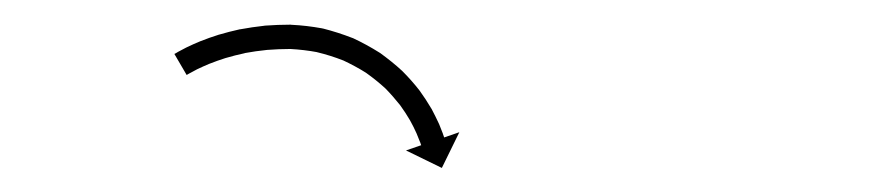

<svg xmlns="http://www.w3.org/2000/svg" viewBox="-20 -618 735 158"><path d="M126 -575C125.2 -574.5 124.4 -574 123.5 -573.6L133.6 -556.3C134.4 -556.8 135.2 -557.2 136 -557.7C136 -557.7 136 -557.6 135.9 -557.6C135.9 -557.6 135.9 -557.6 135.9 -557.6C138 -558.8 140.2 -560 142.4 -561.1C142.4 -561.1 142.4 -561.1 142.3 -561C142.3 -561 142.2 -561 142.2 -561C145.6 -562.6 149.1 -564.2 152.5 -565.6C152.5 -565.6 152.5 -565.6 152.4 -565.6C152.3 -565.5 152.3 -565.5 152.3 -565.5C156.7 -567.3 161.2 -568.8 165.8 -570.3C165.8 -570.3 165.7 -570.3 165.6 -570.3C165.5 -570.3 165.5 -570.2 165.5 -570.2C170.8 -571.8 176.2 -573.1 181.7 -574.3C181.7 -574.3 181.6 -574.3 181.5 -574.3C181.4 -574.3 181.3 -574.3 181.3 -574.3C187.4 -575.4 193.5 -576.3 199.6 -576.9C199.6 -576.9 199.6 -576.9 199.5 -576.9C199.4 -576.9 199.3 -576.9 199.3 -576.9C206 -577.4 212.6 -577.7 219.3 -577.7C219.3 -577.7 219.2 -577.7 219 -577.7C218.9 -577.7 218.8 -577.7 218.8 -577.7C226.3 -577.3 233.9 -576.4 241.4 -575C241.4 -575 241.2 -575 241 -575.1C240.9 -575.1 240.7 -575.1 240.7 -575.1C248.2 -573.3 255.5 -571 262.6 -568.2C262.6 -568.2 262.5 -568.3 262.3 -568.3C262.2 -568.4 262 -568.5 262 -568.5C268.8 -565.3 275.4 -561.8 281.7 -557.8C281.7 -557.8 281.6 -557.9 281.4 -558C281.3 -558 281.2 -558.1 281.2 -558.1C286.8 -554.1 292.3 -549.7 297.4 -545C297.4 -545 297.3 -545.1 297.2 -545.2C297.1 -545.3 297 -545.4 297 -545.4C301.4 -540.9 305.5 -536.2 309.4 -531.3C309.4 -531.3 309.3 -531.4 309.2 -531.5C309.2 -531.6 309.1 -531.7 309.1 -531.7C312.2 -527.4 315.1 -523 317.7 -518.5C317.7 -518.5 317.7 -518.6 317.6 -518.7C317.6 -518.8 317.5 -518.8 317.5 -518.8C319.4 -515.3 321.3 -511.7 322.9 -508C322.9 -508 322.9 -508 322.9 -508.1C322.9 -508.2 322.8 -508.2 322.8 -508.2C323.8 -505.8 324.8 -503.4 325.7 -501C325.7 -501 325.7 -501 325.7 -501.1C325.7 -501.1 325.7 -501.1 325.7 -501.1C326 -500.2 326.3 -499.3 326.6 -498.5L314.1 -494.2L343.6 -479.8L358 -509.2L345.5 -504.9C345.2 -505.9 344.9 -506.8 344.5 -507.8C344.5 -507.8 344.5 -507.8 344.5 -507.8C344.5 -507.9 344.5 -507.9 344.5 -507.9C343.5 -510.6 342.4 -513.3 341.3 -516C341.3 -516 341.2 -516 341.2 -516.1C341.2 -516.2 341.2 -516.2 341.2 -516.2C339.3 -520.3 337.3 -524.3 335.2 -528.3C335.2 -528.3 335.1 -528.4 335.1 -528.5C335 -528.6 335 -528.6 335 -528.6C332 -533.7 328.8 -538.6 325.4 -543.3C325.4 -543.3 325.3 -543.4 325.2 -543.5C325.2 -543.6 325.1 -543.7 325.1 -543.7C320.8 -549.2 316.2 -554.4 311.3 -559.3C311.3 -559.3 311.2 -559.4 311.1 -559.5C311 -559.6 310.9 -559.7 310.9 -559.7C305.2 -565 299.1 -569.8 292.8 -574.4C292.8 -574.4 292.7 -574.5 292.6 -574.5C292.5 -574.6 292.3 -574.7 292.3 -574.7C285.3 -579.1 278 -583.1 270.5 -586.6C270.5 -586.6 270.3 -586.6 270.2 -586.7C270 -586.8 269.9 -586.8 269.9 -586.8C261.9 -589.9 253.8 -592.5 245.5 -594.6C245.5 -594.6 245.4 -594.6 245.2 -594.6C245.1 -594.7 244.9 -594.7 244.9 -594.7C236.6 -596.2 228.3 -597.2 219.9 -597.6C219.9 -597.6 219.7 -597.6 219.6 -597.6C219.5 -597.7 219.3 -597.7 219.3 -597.7C212.1 -597.7 204.9 -597.4 197.8 -596.9C197.8 -596.9 197.7 -596.8 197.6 -596.8C197.5 -596.8 197.4 -596.8 197.4 -596.8C190.8 -596.1 184.3 -595.1 177.7 -593.9C177.7 -593.9 177.6 -593.9 177.6 -593.9C177.5 -593.9 177.4 -593.9 177.4 -593.9C171.5 -592.6 165.7 -591.1 159.9 -589.4C159.9 -589.4 159.8 -589.4 159.8 -589.4C159.7 -589.4 159.6 -589.3 159.6 -589.3C154.7 -587.8 149.8 -586 145 -584.1C145 -584.1 144.9 -584.1 144.8 -584.1C144.8 -584.1 144.7 -584 144.7 -584C140.9 -582.4 137.2 -580.8 133.5 -579C133.5 -579 133.5 -579 133.4 -578.9C133.4 -578.9 133.3 -578.9 133.3 -578.9C130.9 -577.6 128.5 -576.4 126.1 -575.1C126.1 -575.1 126.1 -575 126.1 -575C126 -575 126 -575 126 -575Z"/></svg>

Font: FRB American Cursive Just Arrows Ultra
Style: Bold Italic
Weight: 1000
Italic angle: -25°
Version: Version 2.0;Modular Font Editor K font №1